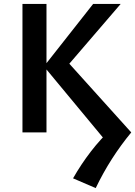

<svg xmlns="http://www.w3.org/2000/svg" viewBox="-20 -678 692 983"><path d="M470 285 354 235Q395 163 445 98Q495 33 557 -25L545 72L205 -338L457 -658H598L305 -317L315 -374L652 0Q599 64 553.5 135Q508 206 470 285ZM95 0V-658H218V0Z"/></svg>

Font: Ysabeau
Style: Bold
Weight: 700
Designer: Christian Thalmann (Catharsis Fonts)
Version: Version 2.000;gftools[0.9.27.dev2+g8671c4b]